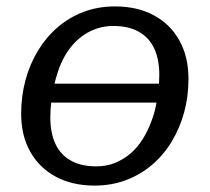

<svg xmlns="http://www.w3.org/2000/svg" viewBox="-20 -567 654 599"><path d="M92 -247 102 -306H525L515 -247ZM452 -188Q461 -211 466 -235Q471 -259 474 -284Q477 -309 477 -334Q477 -382 461 -416Q445 -450 413 -468Q381 -486 334 -486Q308 -486 285.5 -479Q263 -472 244 -459.5Q225 -447 209.5 -430Q194 -413 182 -392Q170 -371 162 -347Q154 -324 148.5 -299.5Q143 -275 140 -250Q137 -225 137 -201Q137 -152 153 -118Q169 -84 201 -66Q233 -48 280 -48Q313 -48 339.5 -59Q366 -70 387.5 -88.5Q409 -107 425 -132.5Q441 -158 452 -188ZM46 -212Q46 -267 59.5 -317Q73 -367 98.5 -409Q124 -451 160 -482Q196 -513 241 -530Q286 -547 339 -547Q408 -547 459.5 -519.5Q511 -492 539.5 -441Q568 -390 568 -321Q568 -266 554.5 -216.5Q541 -167 515.5 -125Q490 -83 454 -52.5Q418 -22 373 -5Q328 12 275 12Q206 12 154.5 -15.5Q103 -43 74.5 -93.5Q46 -144 46 -212Z"/></svg>

Font: Roboto Serif
Style: Italic
Weight: 400
Italic angle: -10°
Designer: Greg Gazdowicz
Foundry: Commercial Type
Version: Version 1.008